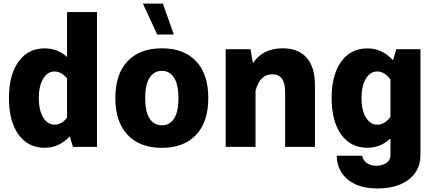

<svg xmlns="http://www.w3.org/2000/svg" viewBox="-20 -817 2426 1068"><path d="M29.8 -271Q29.8 -400.4 82.8 -474.1Q135.7 -547.9 228.5 -547.9Q299.8 -547.9 353 -500V-750H519.5V0H385.7L368.2 -58.6Q309.6 4.9 228.5 4.9Q135.7 4.9 82.8 -68.8Q29.8 -142.6 29.8 -271ZM195.8 -271.5Q195.8 -205.1 220 -164.3Q244.1 -123.5 283.7 -123.5Q322.3 -123.5 353 -162.1V-380.4Q321.3 -419.4 283.2 -419.4Q243.7 -419.4 219.7 -378.4Q195.8 -337.4 195.8 -271.5Z M880.4 -548.3Q1002.9 -548.3 1070.8 -476.6Q1138.7 -404.8 1138.7 -271.5Q1138.7 -138.7 1070.6 -66.7Q1002.4 5.4 880.4 5.4Q758.3 5.4 689.9 -66.7Q621.6 -138.7 621.6 -271.5Q621.6 -404.8 689.7 -476.6Q757.8 -548.3 880.4 -548.3ZM880.4 -422.9Q836.4 -422.9 812 -384.5Q787.6 -346.2 787.6 -271.5Q787.6 -196.3 811.8 -158.2Q835.9 -120.1 880.4 -120.1Q924.8 -120.1 948.7 -158.2Q972.7 -196.3 972.7 -271.5Q972.7 -346.2 948.2 -384.5Q923.8 -422.9 880.4 -422.9ZM946.8 -625H854.5L774.9 -796.9H886.2Z M1401.4 0H1235.4V-543.5H1373.5L1386.7 -465.3Q1441.4 -548.3 1552.7 -548.3Q1640.1 -548.3 1686 -495.6Q1731.9 -442.9 1731.9 -342.8V0H1565.9V-305.7Q1565.9 -403.8 1495.1 -403.8Q1459 -403.8 1436 -380.1Q1413.1 -356.4 1401.4 -312Z M1824.7 -271Q1824.7 -400.4 1877.7 -474.1Q1930.7 -547.9 2023.4 -547.9Q2106.4 -547.9 2166 -481.9L2184.6 -543.5H2318.8V44.9Q2318.8 103.5 2288.8 145.3Q2258.8 187 2205.3 209.2Q2151.9 231.4 2081.5 231.4Q1974.1 231.4 1914.3 181.6Q1854.5 131.8 1853 49.3H1994.6Q1998.5 73.2 2019.5 89.1Q2040.5 105 2073.2 105Q2105 105 2128.4 89.8Q2151.9 74.7 2151.9 44.9V-46.9Q2097.2 4.9 2023.4 4.9Q1930.7 4.9 1877.7 -68.8Q1824.7 -142.6 1824.7 -271ZM1990.7 -271.5Q1990.7 -205.1 2014.9 -164.3Q2039.1 -123.5 2078.6 -123.5Q2120.1 -123.5 2151.9 -167V-375Q2118.7 -419.4 2078.1 -419.4Q2038.6 -419.4 2014.6 -378.4Q1990.7 -337.4 1990.7 -271.5Z"/></svg>

Font: Estedad-FD ExtraBold
Style: Regular
Weight: 800
Designer: Amin Abedi
Version: Version 7.3